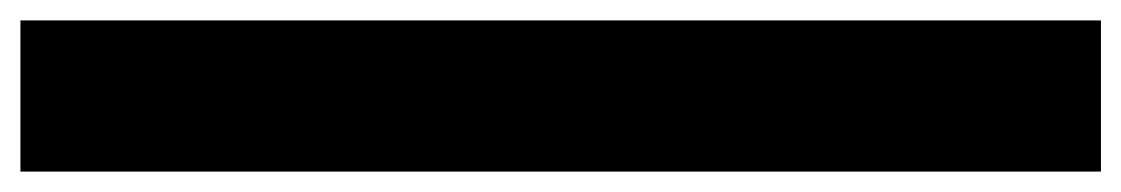

<svg xmlns="http://www.w3.org/2000/svg" viewBox="-24 5 1098 188"><path d="M-4 173V25H1054V173Z"/></svg>

Font: Trispace Expanded ExtraBold
Style: Regular
Weight: 800
Width: 7
Designer: Tyler Finck
Foundry: Etcetera Type Company
Version: Version 1.210; ttfautohint (v1.8.3)